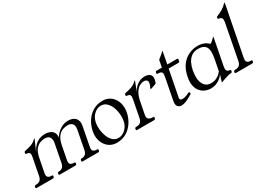

<svg xmlns="http://www.w3.org/2000/svg" viewBox="-50 -1361 2761 2030"><g transform="rotate(-30 1330.0 -346.5)"><path d="M-14 0Q-29 0 -26 -13L-25 -20Q-23 -33 -10 -33H-8Q25 -33 43.5 -47Q62 -61 69 -96L108 -297Q113 -322 112.5 -336.5Q112 -351 102.5 -358.5Q93 -366 70 -368Q59 -369 61 -380L63 -390Q65 -399 78 -401Q108 -406 147.5 -418.5Q187 -431 216 -461Q221 -466 224 -466H225Q227 -466 227 -465L169 -332Q190 -373 216.5 -399.5Q243 -426 275 -438.5Q307 -451 346 -451Q375 -451 401 -441Q427 -431 442.5 -408Q458 -385 455 -345Q479 -388 525.5 -419.5Q572 -451 625 -451Q649 -451 671.5 -444.5Q694 -438 710 -422.5Q726 -407 732.5 -382Q739 -357 731 -319L688 -96Q681 -61 694.5 -47Q708 -33 741 -33H743Q756 -33 753 -20L752 -13Q749 0 736 0H545Q532 0 535 -13L536 -20Q539 -33 552 -33H555Q579 -33 597 -47Q615 -61 622 -96L665 -319Q670 -344 665.5 -365Q661 -386 644 -398.5Q627 -411 596 -411Q568 -411 536.5 -400Q505 -389 478.5 -355Q452 -321 439 -253L409 -96Q402 -61 415.5 -47Q429 -33 461 -33H463Q476 -33 474 -20L473 -13Q470 0 457 0H266Q253 0 256 -13L257 -20Q259 -33 272 -33H275Q299 -33 317.5 -47Q336 -61 343 -96L386 -319Q393 -356 378.5 -383.5Q364 -411 316 -411Q287 -411 256.5 -398.5Q226 -386 202.5 -354Q179 -322 168 -266L135 -97Q128 -62 141 -47.5Q154 -33 186 -33H189Q202 -33 200 -20L199 -13Q196 0 181 0Z M961 11Q903 11 862 -20.5Q821 -52 803 -105.5Q785 -159 798 -224Q810 -286 843 -337.5Q876 -389 927.5 -420Q979 -451 1046 -451Q1089 -451 1123 -433Q1157 -415 1179.5 -382.5Q1202 -350 1210 -307.5Q1218 -265 1209 -216Q1197 -154 1163.5 -102.5Q1130 -51 1079 -20Q1028 11 961 11ZM1000 -25Q1031 -25 1059 -41.5Q1087 -58 1107.5 -87.5Q1128 -117 1135 -156Q1142 -192 1138 -236.5Q1134 -281 1118 -321.5Q1102 -362 1074 -388.5Q1046 -415 1006 -415Q960 -415 921 -379Q882 -343 871 -284Q864 -248 868.5 -203.5Q873 -159 888.5 -118.5Q904 -78 932 -51.5Q960 -25 1000 -25Z M1212 0Q1197 0 1200 -13L1201 -20Q1203 -33 1216 -33H1218Q1251 -33 1269.5 -47Q1288 -61 1295 -96L1334 -297Q1339 -322 1338.5 -336.5Q1338 -351 1328.5 -358.5Q1319 -366 1296 -368Q1285 -369 1287 -380L1289 -390Q1291 -399 1304 -401Q1334 -406 1373.5 -418.5Q1413 -431 1442 -461Q1447 -466 1450 -466H1451Q1453 -466 1453 -465L1407 -347Q1422 -379 1445.5 -402Q1469 -425 1498 -438Q1527 -451 1560 -451Q1602 -451 1624.5 -431Q1647 -411 1638 -366Q1633 -342 1628.5 -333.5Q1624 -325 1615 -322L1565 -305Q1563 -304 1561 -303.5Q1559 -303 1557 -303Q1549 -303 1550 -311Q1551 -313 1552 -315Q1553 -317 1554 -319Q1562 -332 1565.5 -343Q1569 -354 1571 -363Q1575 -387 1563.5 -399Q1552 -411 1527 -411Q1505 -411 1478 -397.5Q1451 -384 1427 -348Q1403 -312 1390 -247L1361 -97Q1354 -62 1372 -47.5Q1390 -33 1422 -33H1425Q1438 -33 1436 -20L1435 -13Q1432 0 1417 0Z M1892 -60Q1894 -56 1893 -52Q1892 -47 1885 -43L1855 -26Q1828 -11 1802 0Q1776 11 1748 11Q1728 11 1714 1Q1700 -9 1695 -27.5Q1690 -46 1695 -72L1746 -336Q1750 -355 1750.5 -371Q1751 -387 1739.5 -397Q1728 -407 1696 -407Q1683 -407 1686 -420L1687 -427Q1690 -440 1703 -440H1767L1782 -519Q1784 -528 1793 -535Q1815 -552 1828 -562Q1841 -572 1855 -588Q1856 -590 1859 -590H1861Q1862 -590 1861 -587L1833 -440H1951Q1965 -440 1962 -427L1959 -409Q1956 -396 1942 -396H1824L1763 -81Q1758 -57 1767.5 -50.5Q1777 -44 1793 -44Q1808 -44 1831 -51Q1854 -58 1870 -67Q1873 -69 1876.5 -70.5Q1880 -72 1882 -72Q1888 -72 1890 -66Z M2296 -243Q2315 -341 2289.5 -381Q2264 -421 2196 -421Q2146 -421 2113.5 -396.5Q2081 -372 2062.5 -334Q2044 -296 2036 -253Q2017 -153 2044.5 -95Q2072 -37 2136 -37Q2178 -37 2207.5 -53Q2237 -69 2252.5 -86Q2268 -103 2269 -105ZM2339 -123Q2333 -92 2340 -76.5Q2347 -61 2378 -57Q2389 -56 2387 -45L2385 -36Q2383 -24 2369 -24Q2356 -24 2336 -19Q2316 -14 2293.5 -6.5Q2271 1 2249 10Q2248 11 2243 11H2241Q2239 11 2239 8Q2241 2 2250 -29Q2259 -60 2270 -90H2275Q2271 -81 2258.5 -64.5Q2246 -48 2225 -30.5Q2204 -13 2174 -1Q2144 11 2105 11Q2075 11 2043.5 -1.5Q2012 -14 1987 -41Q1962 -68 1951.5 -112.5Q1941 -157 1954 -221Q1970 -303 2009 -353.5Q2048 -404 2100 -427.5Q2152 -451 2205 -451Q2290 -451 2338 -400Q2352 -408 2365.5 -420Q2379 -432 2388.5 -441.5Q2398 -451 2400 -451Q2403 -451 2402 -449Z M2622 -33Q2635 -33 2633 -20L2632 -13Q2629 0 2614 0H2419Q2404 0 2407 -13L2408 -20Q2410 -33 2423 -33H2425Q2458 -33 2476.5 -47Q2495 -61 2502 -96L2581 -506Q2586 -531 2586.5 -548Q2587 -565 2578 -575.5Q2569 -586 2545 -588Q2535 -589 2537 -600L2539 -610Q2540 -615 2544 -617Q2548 -619 2554 -621Q2585 -634 2615.5 -651Q2646 -668 2675 -699Q2680 -704 2683 -704H2684Q2686 -704 2686 -703L2568 -97Q2561 -62 2574 -47.5Q2587 -33 2619 -33Z"/></g></svg>

Font: Young Serif Light
Style: Italic
Weight: 300
Italic angle: -10.979°
Designer: Bastien Sozeau
Foundry: NBR — Bastien Sozeau
Version: Version 5.001